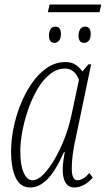

<svg xmlns="http://www.w3.org/2000/svg" viewBox="-20 -821 469 851"><path d="M192 -767 200 -801H429L421 -767ZM222 -631Q197 -631 197 -663Q197 -680 204 -691.5Q211 -703 225 -703Q250 -703 250 -671Q250 -649 241 -640Q232 -631 222 -631ZM354 -631Q328 -631 328 -663Q328 -680 335.5 -691.5Q343 -703 357 -703Q382 -703 382 -671Q382 -649 373 -640Q364 -631 354 -631ZM115 10Q69 10 49 -34.5Q29 -79 29 -149Q29 -197 39.5 -251Q50 -305 71 -357.5Q92 -410 121.5 -452.5Q151 -495 188.5 -520.5Q226 -546 271 -546Q298 -546 316 -533.5Q334 -521 345 -504L372 -536H384L315 -206Q307 -172 302.5 -137Q298 -102 298 -75Q298 -22 323 -22Q334 -22 347 -29Q360 -36 376 -54L391 -34Q374 -13 352 -1.5Q330 10 310 10Q284 10 271 -10.5Q258 -31 258 -68Q258 -89 261 -109Q264 -129 267 -148H264Q226 -62 189.5 -26Q153 10 115 10ZM124 -22Q147 -22 172.5 -48Q198 -74 222.5 -116Q247 -158 266 -207.5Q285 -257 295 -303L330 -467Q311 -517 268 -517Q232 -517 201 -492Q170 -467 146 -426Q122 -385 105 -336Q88 -287 79 -238.5Q70 -190 70 -150Q70 -89 85 -55.5Q100 -22 124 -22Z"/></svg>

Font: Noto Serif ExtraCondensed ExtraLight
Style: Italic
Weight: 200
Width: 2
Italic angle: -12°
Designer: Monotype Design Team
Foundry: Monotype Imaging Inc.
Version: Version 2.014; ttfautohint (v1.8.4.7-5d5b)